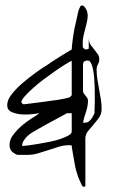

<svg xmlns="http://www.w3.org/2000/svg" viewBox="-20 -695 423 715"><path d="M247.1 -153.3Q246.1 -153.3 243.2 -153.8Q240.2 -154.3 238.3 -154.3Q217.8 -154.3 198.7 -148.4Q179.7 -142.6 160.6 -136.2Q141.6 -129.9 121.6 -124Q101.6 -118.2 81.1 -118.2H73.2Q67.4 -118.2 61.5 -118.2H49.8Q43.9 -119.1 42 -119.1Q26.4 -127 21 -134.8Q15.6 -142.6 15.6 -156.2Q15.6 -174.8 28.8 -192.4Q42 -210 59.6 -225.6Q77.1 -241.2 96.2 -252.9Q115.2 -264.6 127 -273.4Q121.1 -272.5 101.6 -270Q82 -267.6 61 -269Q40 -270.5 23.4 -277.8Q6.8 -285.2 6.8 -303.7Q6.8 -323.2 24.9 -345.7Q43 -368.2 67.4 -388.7Q91.8 -409.2 115.7 -426.3Q139.6 -443.4 153.3 -451.2Q158.2 -455.1 171.4 -463.9Q184.6 -472.7 199.7 -481.9Q214.8 -491.2 228 -499.5Q241.2 -507.8 247.1 -510.7Q247.1 -514.6 248 -524.4Q249 -534.2 250.5 -545.4Q252 -556.6 253.4 -565.9Q254.9 -575.2 255.9 -580.1Q255.9 -584 258.8 -595.2Q261.7 -606.4 264.2 -618.7Q266.6 -630.9 269 -641.1Q271.5 -651.4 272.5 -656.2Q273.4 -659.2 276.4 -665.5Q279.3 -671.9 281.2 -673.8H282.2L285.2 -674.8Q290 -674.8 293.9 -670.4Q297.9 -666 300.8 -660.6Q303.7 -655.3 305.2 -648.9Q306.6 -642.6 306.6 -638.7Q306.6 -625 303.7 -612.8Q300.8 -600.6 297.4 -587.9Q293.9 -575.2 291 -562Q288.1 -548.8 288.1 -536.1V-522.5Q288.1 -515.6 297.9 -510.7Q299.8 -510.7 305.7 -511.7L310.5 -513.7V-551.8Q311.5 -537.1 317.4 -528.3Q324.2 -518.6 331.1 -510.3Q337.9 -502 343.8 -493.7Q349.6 -485.4 349.6 -473.6Q349.6 -466.8 348.1 -462.9Q346.7 -459 344.7 -455.6Q342.8 -452.1 341.3 -447.8Q339.8 -443.4 339.8 -435.5Q339.8 -417 342.8 -398.9Q345.7 -380.9 349.1 -362.3Q352.5 -343.8 355.5 -325.7Q358.4 -307.6 358.4 -289.1Q358.4 -270.5 348.6 -256.8Q338.9 -243.2 328.1 -231Q317.4 -218.8 307.6 -206.5Q297.9 -194.3 297.9 -179.7V0H289.1Q287.1 0 283.2 -8.3Q279.3 -16.6 274.9 -26.9Q270.5 -37.1 267.6 -46.9Q264.6 -56.6 263.7 -59.6Q261.7 -65.4 259.3 -78.6Q256.8 -91.8 254.4 -106.4Q252 -121.1 249.5 -134.3Q247.1 -147.5 247.1 -153.3ZM59.6 -314.5Q59.6 -313.5 62.5 -310.1Q65.4 -306.6 68.4 -306.6Q75.2 -307.6 93.8 -309.6Q112.3 -311.5 132.3 -314.5Q152.3 -317.4 170.4 -319.8Q188.5 -322.3 195.3 -323.2Q199.2 -324.2 206.1 -325.2Q212.9 -326.2 219.7 -327.6Q226.6 -329.1 231.9 -330.6Q237.3 -332 238.3 -332Q240.2 -333 243.7 -336.4Q247.1 -339.8 247.1 -340.8V-468.8Q238.3 -464.8 221.2 -454.1Q204.1 -443.4 183.1 -428.7Q162.1 -414.1 140.1 -397.5Q118.2 -380.9 100.6 -364.7Q83 -348.6 71.3 -335.4Q59.6 -322.3 59.6 -314.5ZM229.5 -273.4Q228.5 -273.4 215.8 -266.1Q203.1 -258.8 185.5 -249.5Q168 -240.2 149.4 -230Q130.9 -219.7 119.1 -212.9Q110.4 -208 100.6 -202.1Q90.8 -196.3 82.5 -188.5Q74.2 -180.7 68.4 -171.4Q62.5 -162.1 62.5 -151.4Q68.4 -151.4 84 -153.3Q99.6 -155.3 119.6 -158.7Q139.6 -162.1 162.6 -166.5Q185.5 -170.9 204.1 -177.2Q222.7 -183.6 234.9 -190.4Q247.1 -197.3 247.1 -205.1V-273.4ZM307.6 -320.3Q307.6 -299.8 300.3 -278.8Q293 -257.8 289.1 -238.3Q290 -238.3 293.5 -238.3Q296.9 -238.3 297.9 -238.3Q304.7 -238.3 309.6 -241.7Q314.5 -245.1 318.8 -250.5Q323.2 -255.9 326.2 -262.2Q329.1 -268.6 332 -273.4V-283.2Q332 -291 332.5 -299.8Q333 -308.6 333 -316.4V-344.7Q333 -358.4 332.5 -374Q332 -389.6 330.6 -406.7Q329.1 -423.8 326.2 -438Q323.2 -452.1 318.4 -460.9Q313.5 -469.7 306.6 -469.7Q298.8 -469.7 293.9 -466.3Q289.1 -462.9 289.1 -451.2V-357.4Q289.1 -350.6 292 -346.7Q294.9 -342.8 298.3 -338.9Q301.8 -335 304.7 -330.6Q307.6 -326.2 307.6 -320.3Z"/></svg>

Font: Zeyada
Style: Regular
Weight: 400
Version: Version 1.002 2010